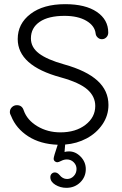

<svg xmlns="http://www.w3.org/2000/svg" viewBox="-20 -696 592 931"><path d="M505.9 -187Q505.9 -135.7 476.8 -93Q447.8 -50.3 400.1 -24.9Q352.5 0.5 295.9 4.9L293 41Q301.8 38.1 314.9 38.1Q346.2 38.1 371.1 63.7Q396 89.4 396 124Q396 162.1 368.9 188.5Q341.8 214.8 301.8 214.8Q272.5 214.8 248.3 200Q224.1 185.1 224.1 163.1Q224.1 152.8 230.5 146.5Q236.8 140.1 246.1 140.1Q257.8 140.1 268.1 151.9Q283.7 171.9 305.2 171.9Q324.2 171.9 337.6 157.7Q351.1 143.6 351.1 123Q351.1 104.5 337.4 90.8Q323.7 77.1 304.2 77.1Q290.5 77.1 277.1 84Q263.7 90.8 257.8 90.8Q251 90.8 245.6 85.9Q240.2 81.1 240.2 73.2Q240.2 63.5 259.8 5.9Q175.8 2.9 116.9 -34.9Q58.1 -72.8 34.2 -132.8Q27.8 -143.6 27.8 -152.8Q27.8 -166.5 37.8 -176.3Q47.9 -186 62 -186Q87.4 -186 95.2 -160.2Q111.8 -113.3 161.4 -83.7Q210.9 -54.2 272.9 -54.2Q347.2 -54.2 394.5 -90.8Q441.9 -127.4 441.9 -182.1Q441.9 -228 404.1 -261.7Q366.2 -295.4 274.9 -320.8Q65.9 -377.4 65.9 -506.8Q65.9 -581.1 127.9 -628.4Q189.9 -675.8 295.9 -675.8Q394.5 -675.8 449.7 -638.2Q504.9 -600.6 504.9 -538.1Q504.9 -524.4 495.8 -515.1Q486.8 -505.9 474.1 -505.9Q462.4 -505.9 453.6 -514.2Q444.8 -522.5 443.8 -533.2Q439.5 -571.3 398.7 -595.2Q357.9 -619.1 293 -619.1Q214.8 -619.1 172.4 -590.1Q129.9 -561 129.9 -509.8Q129.9 -466.3 169.4 -436.5Q209 -406.7 291 -383.8Q399.4 -353.5 452.6 -304.9Q505.9 -256.3 505.9 -187Z"/></svg>

Font: Comic Neue
Style: Regular
Weight: 400
Designer: Craig Rozynski
Foundry: Craig Rozynski
Version: Version 2.003;hotconv 1.0.109;makeotfexe 2.5.65596